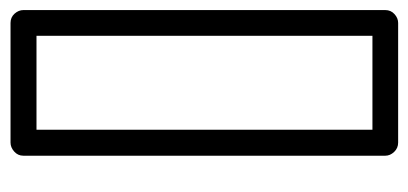

<svg xmlns="http://www.w3.org/2000/svg" viewBox="-230 -536 791 372"><g transform="rotate(-90 166.0 -350.5)"><path d="M49.8 0V-701.2Q49.8 -711.9 57.9 -719Q65.9 -726.1 75.2 -726.1H307.1Q317.9 -726.1 325 -718.3Q332 -710.4 332 -701.2V0Q332 10.7 324.2 17.8Q316.4 24.9 307.1 24.9H75.2Q64.5 24.9 57.1 17.1Q49.8 9.3 49.8 0ZM100.1 -24.9H282.2V-675.8H100.1Z"/></g></svg>

Font: Trueno Black Outline
Style: Regular
Weight: 900
Width: 6
Designer: Julieta Ulanovsky
Foundry: Julieta Ulanovsky
Version: Version 3.001b | FøM Fix